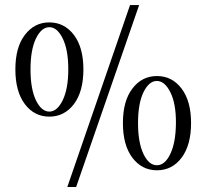

<svg xmlns="http://www.w3.org/2000/svg" viewBox="-20 -668 819 762"><path d="M282.2 74.2H247.1L496.1 -647.9H532.2ZM549.3 -57.1Q570.8 -12.2 602.5 -12.2Q634.8 -12.2 656.2 -57.6Q677.7 -103 678.2 -180.2Q678.7 -256.8 656.2 -301.8Q633.8 -346.7 602.5 -346.7Q571.3 -346.7 549.3 -301.8Q527.8 -256.8 527.8 -179.7Q527.8 -102.5 549.3 -57.1ZM505.4 -316.4Q543 -366.2 603 -366.2Q663.1 -366.2 700.7 -316.4Q738.3 -266.6 738.3 -179.7Q738.3 -92.3 700.7 -42Q663.1 7.8 603 7.8Q543 7.8 505.4 -42Q467.8 -91.8 467.8 -179.7Q467.8 -267.6 505.4 -316.4ZM122.6 -270Q144.5 -225.1 175.8 -225.1Q207 -225.1 229 -270.5Q251 -315.9 251 -393.1Q251 -470.2 229 -515.1Q207 -560.1 175.8 -560.1Q144.5 -560.1 122.6 -515.1Q101.1 -470.2 101.1 -392.6Q101.1 -314.9 122.6 -270ZM78.6 -529.3Q116.2 -579.1 175.8 -579.1Q235.4 -579.1 273.4 -529.3Q311 -479.5 311 -392.6Q311 -304.7 273.4 -254.9Q235.4 -205.1 175.8 -205.1Q116.2 -205.1 78.6 -254.9Q41 -304.7 41 -392.6Q41 -480.5 78.6 -529.3Z"/></svg>

Font: Arapey-Regular
Style: Regular
Weight: 400
Designer: Eduardo Rodriguez Tunni
Foundry: Eduardo Rodriguez Tunni
Version: Version 1.002